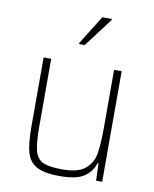

<svg xmlns="http://www.w3.org/2000/svg" viewBox="-84 -800 700 872"><g transform="rotate(10 266.5 -364.0)"><path d="M86 -190V-510H121V-195Q121 -118 131.5 -83Q142 -48 170 -36Q198 -24 259 -24Q331 -24 363.5 -52Q396 -80 403.5 -123.5Q411 -167 411 -246V-510H446V0H418L415 -80H411Q399 -40 363.5 -16Q328 8 251 8Q180 8 145 -11Q110 -30 98 -71Q86 -112 86 -190ZM234 -598V-603L317 -736H361V-731L260 -598Z"/></g></svg>

Font: Saira Semi Condensed Thin
Style: Regular
Weight: 100
Width: 4
Designer: Hector Gatti with collaboration of the Omnibus-Type team
Foundry: Omnibus-Type
Version: Version 1.001; ttfautohint (v1.8)